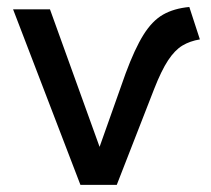

<svg xmlns="http://www.w3.org/2000/svg" viewBox="-20 -516 589 536"><path d="M204.5 0 16.5 -490H119.5L258 -106L330.5 -310.5Q356 -379.5 380.5 -418.8Q405 -458 435.2 -475.2Q465.5 -492.5 508.5 -496.5L538 -406Q510.5 -401.5 489.2 -388.8Q468 -376 449.2 -347.5Q430.5 -319 410.5 -268L306 0Z"/></svg>

Font: Geologica Light
Style: Regular
Weight: 300
Designer: Sindre Bremnes, Frode Helland
Foundry: Monokrom Skriftforlag AS
Version: Version 1.010; ttfautohint (v1.8.4.7-5d5b);gftools[0.9.28]